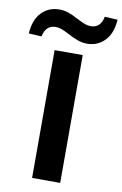

<svg xmlns="http://www.w3.org/2000/svg" viewBox="-183 -987 663 1043"><g transform="rotate(10 148.0 -465.5)"><path d="M71 0V-705H226V0ZM-12 -766 -83 -770Q-78 -846 -39 -886.5Q0 -927 59 -927Q84 -927 108 -919Q132 -911 163 -894Q194 -878 210.5 -872.5Q227 -867 240 -867Q296 -867 308 -931L379 -927Q374 -851 335 -810.5Q296 -770 238 -770Q212 -770 186.5 -779Q161 -788 131 -804Q103 -819 87 -824.5Q71 -830 56 -830Q1 -830 -12 -766Z"/></g></svg>

Font: Nunito Sans ExtraBold
Style: Regular
Weight: 800
Designer: Vernon Adams
Foundry: Vernon Adams
Version: Version 3.101; ttfautohint (v1.8.4.7-5d5b);gftools[0.9.27]